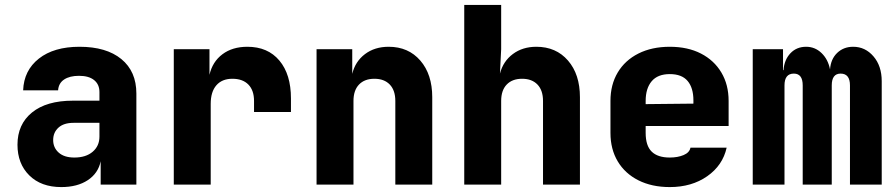

<svg xmlns="http://www.w3.org/2000/svg" viewBox="-20 -750 3640 780"><path d="M229 10Q147 10 99 -37.5Q51 -85 51 -162Q51 -245 110 -293Q169 -341 276 -341H384V-376Q384 -407 362.5 -424.5Q341 -442 301 -442Q263 -442 240.5 -427Q218 -412 216 -383H74Q77 -464 138 -512Q199 -560 303 -560Q412 -560 473 -510Q534 -460 534 -370V0H389V-95Q379 -46 336.5 -18Q294 10 229 10ZM282 -110Q329 -110 356.5 -133.5Q384 -157 384 -195V-251H279Q239 -251 217.5 -231.5Q196 -212 196 -181Q196 -150 218.5 -130Q241 -110 282 -110Z M686 0V-550H831V-446Q843 -499 883.5 -529.5Q924 -560 985 -560Q1068 -560 1115 -504Q1162 -448 1162 -350V-295H1012V-340Q1012 -383 989 -406.5Q966 -430 924 -430Q882 -430 859 -403.5Q836 -377 836 -328V0Z M1266 0V-550H1411V-450Q1423 -500 1462.5 -530Q1502 -560 1559 -560Q1639 -560 1687.5 -504Q1736 -448 1736 -355V0H1586V-340Q1586 -383 1563.5 -406.5Q1541 -430 1501 -430Q1461 -430 1438.5 -406.5Q1416 -383 1416 -340V0Z M1866 0V-730H2016V-550L2011 -451Q2024 -501 2063.5 -530.5Q2103 -560 2159 -560Q2239 -560 2287.5 -504Q2336 -448 2336 -355V0H2186V-340Q2186 -383 2163.5 -406.5Q2141 -430 2101 -430Q2061 -430 2038.5 -406.5Q2016 -383 2016 -340V0Z M2701 10Q2628 10 2573.5 -17.5Q2519 -45 2489.5 -94.5Q2460 -144 2460 -210V-340Q2460 -406 2489.5 -455.5Q2519 -505 2573.5 -532.5Q2628 -560 2701 -560Q2774 -560 2827.5 -532.5Q2881 -505 2910.5 -455.5Q2940 -406 2940 -340V-238H2603V-210Q2603 -158 2627.5 -134Q2652 -110 2701 -110Q2733 -110 2757 -120Q2781 -130 2785 -150H2932Q2916 -78 2853 -34Q2790 10 2701 10ZM2603 -340V-327L2797 -329V-342Q2797 -393 2773.5 -421Q2750 -449 2701 -449Q2652 -449 2627.5 -420Q2603 -391 2603 -340Z M3038 0V-550H3161V-465H3163Q3166 -507 3191 -533.5Q3216 -560 3255 -560Q3291 -560 3317.5 -534.5Q3344 -509 3352 -468Q3355 -510 3381 -535Q3407 -560 3446 -560Q3495 -560 3528.5 -521Q3562 -482 3562 -420V0H3433V-403Q3433 -451 3395 -451Q3359 -451 3359 -403V0H3241V-403Q3241 -451 3205 -451Q3167 -451 3167 -403V0Z"/></svg>

Font: JetBrains Mono NL ExtraBold
Style: Regular
Weight: 800
Designer: Philipp Nurullin, Konstantin Bulenkov
Foundry: JetBrains
Version: Version 2.304; ttfautohint (v1.8.4.7-5d5b)